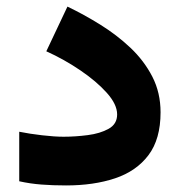

<svg xmlns="http://www.w3.org/2000/svg" viewBox="-20 -566 548 585"><path d="M173.8 -149.4Q209.5 -149.4 247.3 -154.3Q285.2 -159.2 311 -173.6Q336.9 -188 336.9 -217.3Q336.9 -248 305.4 -283.2Q273.9 -318.4 224.6 -351.8Q175.3 -385.3 121.1 -409.7L185.5 -545.9Q235.4 -522 285.4 -491Q335.4 -460 377.2 -420.7Q418.9 -381.3 444.1 -332.5Q469.2 -283.7 469.2 -223.6Q469.2 -142.1 432.4 -93.3Q395.5 -44.4 330.6 -22.7Q265.6 -1 181.2 -1Q140.6 -1 106.2 -3.7Q71.8 -6.3 38.6 -13.7V-164.6Q70.3 -158.2 108.4 -153.8Q146.5 -149.4 173.8 -149.4Z"/></svg>

Font: Vazirmatn RD UI FD Black
Style: Regular
Weight: 900
Designer: Saber Rastikerdar
Foundry: Saber Rastikerdar
Version: Version 33.003